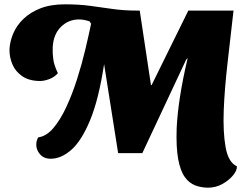

<svg xmlns="http://www.w3.org/2000/svg" viewBox="-20 -709 1135 889"><path d="M215 26Q183 26 165 5Q147 -16 148 -41Q148 -57 157 -73Q195 -78 227.5 -116.5Q260 -155 287.5 -214.5Q315 -274 337 -343Q359 -412 375 -479.5Q391 -547 402 -600L400 -601L395 -610Q368 -619 346 -619Q297 -619 262 -584.5Q227 -550 224 -489Q223 -459 227 -432.5Q231 -406 248 -370Q231 -351 207.5 -342.5Q184 -334 166 -334Q116 -334 84 -355.5Q52 -377 37.5 -411Q23 -445 24 -482Q26 -518 41.5 -554.5Q57 -591 88.5 -621.5Q120 -652 167.5 -670.5Q215 -689 281 -689Q345 -689 397 -682Q449 -675 501 -667.5Q553 -660 614 -660H627L679 -315H682L851 -658V-660H1063L1061 -658Q1047 -534 1033.5 -416.5Q1020 -299 1016 -200Q1012 -99 1024.5 -28Q1037 43 1077 61Q1078 80 1059 103Q1040 126 1009.5 143Q979 160 944 160Q912 160 884 149.5Q856 139 835.5 110.5Q815 82 805 27.5Q795 -27 798 -115Q801 -179 813 -258.5Q825 -338 849 -440L842 -433L639 0H527L462 -412Q437 -248 397 -152Q357 -56 310 -15Q263 26 215 26Z"/></svg>

Font: Sansita Swashed Black
Style: Regular
Weight: 900
Designer: Pablo Cosgaya
Foundry: Omnibus-Type
Version: Version 1.003; ttfautohint (v1.8.3)